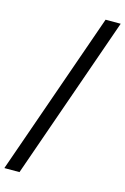

<svg xmlns="http://www.w3.org/2000/svg" viewBox="-167 -904 696 1067"><g transform="rotate(15 180.5 -371.0)"><path d="M-28 100 302 -842H389L59 100Z"/></g></svg>

Font: Montserrat Z Med
Style: Regular
Weight: 500
Designer: Julieta Ulanovsky
Foundry: Julieta Ulanovsky
Version: Version 8.000